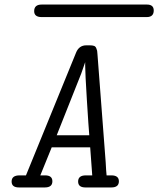

<svg xmlns="http://www.w3.org/2000/svg" viewBox="-20 -823 695 843"><path d="M130 -774Q130 -803 163 -803H625Q655 -803 655 -777Q655 -748 624 -748H163Q130 -748 130 -774ZM31 -26Q31 -53 66 -53H94L314 -592Q327 -624 359 -624H374Q386 -624 393 -621.5Q400 -619 403 -610.5Q406 -602 406.5 -600Q407 -598 408 -584L444 -111Q446 -71 448 -53H469Q502 -53 502 -27Q502 0 469 0H355Q323 0 323 -26Q323 -53 357 -53H385L376 -176H207L157 -53H178Q210 -53 210 -27Q210 0 177 0H63Q31 0 31 -26ZM229 -229H372Q369 -262 361.5 -383Q354 -504 354 -535V-550L337 -501Z"/></svg>

Font: CMU Typewriter Text
Style: LightOblique
Weight: 200
Italic angle: -9.46001°
Version: Version 0.7.0